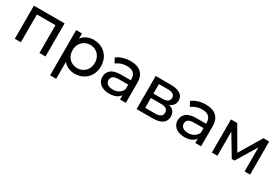

<svg xmlns="http://www.w3.org/2000/svg" viewBox="55 -1502 3843 2662"><g transform="rotate(30 1976.5 -170.5)"><path d="M93 -529.9H584.4V0H487.3V-469.1L510.7 -444.9H166.7L190.1 -469.1V0H93Z M810.9 -265.3Q810.9 -352.7 842.1 -413.6Q873.3 -474.4 927.6 -504.9Q982 -535.4 1051.1 -535.4Q1128 -535.4 1188.9 -501.5Q1249.9 -467.6 1284.6 -406.3Q1319.3 -345 1319.3 -264.9Q1319.3 -184.7 1284.6 -123.5Q1249.9 -62.3 1188.9 -28.4Q1128 5.6 1051.1 5.6Q983.4 5.6 928.8 -24.9Q874.1 -55.4 842.5 -116.6Q810.9 -177.9 810.9 -265.3ZM770.1 -529.9H863V-387.9L857.3 -263.9L867.3 -139.9V194H770.1ZM1221.3 -264.9Q1221.3 -319.4 1198.2 -361.5Q1175.1 -403.5 1134.3 -427Q1093.5 -450.4 1043.4 -450.4Q993.4 -450.4 952.6 -427Q911.8 -403.5 888.7 -361.5Q865.6 -319.4 865.6 -264.9Q865.6 -210.3 888.7 -168.1Q911.8 -125.8 952.6 -102.6Q993.4 -79.4 1043.4 -79.4Q1093.5 -79.4 1134.3 -102.6Q1175.1 -125.8 1198.2 -168.1Q1221.3 -210.3 1221.3 -264.9Z M1777.6 -111.9 1773.3 -133.1V-324.3Q1773.3 -385.6 1737.4 -418.4Q1701.4 -451.3 1631.6 -451.3Q1584.1 -451.3 1539.5 -436.1Q1494.9 -420.9 1463.3 -394.7L1422.7 -467Q1463.1 -500.4 1520.9 -517.9Q1578.6 -535.4 1642.6 -535.4Q1753.1 -535.4 1811.8 -481.2Q1870.4 -427 1870.4 -319.3V0H1777.6ZM1407.9 -150.6Q1407.9 -220.3 1458.6 -263.1Q1509.4 -305.9 1621 -305.9H1788.6V-235.4H1625.1Q1559.1 -235.4 1531.6 -213.7Q1504.1 -192 1504.1 -154.1Q1504.1 -114.9 1535.1 -92Q1566.1 -69.1 1620.9 -69.1Q1675 -69.1 1715 -93.2Q1755 -117.3 1773.3 -162.6L1791.9 -95.6Q1772.4 -47.9 1724.6 -21.1Q1676.7 5.6 1604.6 5.6Q1545 5.6 1500.5 -14.1Q1456 -33.9 1431.9 -69.4Q1407.9 -104.9 1407.9 -150.6Z M2043 -529.9H2289.7Q2383.9 -529.9 2436.9 -494.6Q2489.9 -459.4 2489.9 -393.7Q2489.9 -329.9 2439.7 -294Q2389.6 -258.1 2305.7 -258.1L2320.4 -284.3Q2414.6 -284.3 2460.9 -249.1Q2507.1 -214 2507.1 -146.3Q2507.1 -75.9 2454.9 -37.9Q2402.6 0 2298.9 0H2043ZM2410.9 -152.3Q2410.9 -193.6 2383.1 -213Q2355.4 -232.4 2297.3 -232.4H2137.6V-74.7H2291.6Q2410.9 -74.7 2410.9 -152.3ZM2392.7 -379.9Q2392.7 -417.9 2364.6 -436.5Q2336.6 -455.1 2281.3 -455.1H2137.6V-302.9H2281.3Q2335.7 -302.9 2364.2 -322.4Q2392.7 -341.9 2392.7 -379.9Z M2982.6 -111.9 2978.3 -133.1V-324.3Q2978.3 -385.6 2942.4 -418.4Q2906.4 -451.3 2836.6 -451.3Q2789.1 -451.3 2744.5 -436.1Q2699.9 -420.9 2668.3 -394.7L2627.7 -467Q2668.1 -500.4 2725.9 -517.9Q2783.6 -535.4 2847.6 -535.4Q2958.1 -535.4 3016.8 -481.2Q3075.4 -427 3075.4 -319.3V0H2982.6ZM2612.9 -150.6Q2612.9 -220.3 2663.6 -263.1Q2714.4 -305.9 2826 -305.9H2993.6V-235.4H2830.1Q2764.1 -235.4 2736.6 -213.7Q2709.1 -192 2709.1 -154.1Q2709.1 -114.9 2740.1 -92Q2771.1 -69.1 2825.9 -69.1Q2880 -69.1 2920 -93.2Q2960 -117.3 2978.3 -162.6L2996.9 -95.6Q2977.4 -47.9 2929.6 -21.1Q2881.7 5.6 2809.6 5.6Q2750 5.6 2705.5 -14.1Q2661 -33.9 2636.9 -69.4Q2612.9 -104.9 2612.9 -150.6Z M3248 -529.9H3348.1L3575.4 -138.9H3534.7L3768.6 -529.9H3859.3L3860.1 0H3771.7V-421.1L3788 -411.7L3574.6 -60H3531.9L3317.4 -418.6L3336.6 -422.9V0H3248Z"/></g></svg>

Font: iiserrat Thin
Style: Regular
Weight: 100
Designer: Akira Ohta
Foundry: Akira Ohta
Version: Version 1.200;Glyphs 3.3.1 (3343)